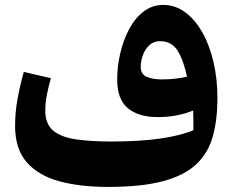

<svg xmlns="http://www.w3.org/2000/svg" viewBox="-20 -734 925 764"><path d="M749.5 -215.8Q750 -232.9 749.5 -255.6Q749 -278.3 748.5 -294.4Q720.2 -282.2 684.3 -275.1Q648.4 -268.1 607.4 -268.1Q530.8 -268.1 488.5 -303.7Q446.3 -339.4 446.3 -416Q446.3 -469.2 458.5 -522Q470.7 -574.7 493.9 -618.2Q517.1 -661.6 551.3 -688Q585.4 -714.4 629.4 -714.4Q676.8 -714.4 716.1 -685.8Q755.4 -657.2 784.4 -606.4Q813.5 -555.7 829.3 -488.3Q845.2 -420.9 845.2 -343.8Q845.2 -258.3 827.1 -192.4Q809.1 -126.5 762.2 -81.5Q715.3 -36.6 629.9 -13.4Q544.4 9.8 410.2 9.8Q299.3 9.8 216.1 -12.7Q132.8 -35.2 86.4 -88.4Q40 -141.6 40 -232.9Q40 -286.6 49.8 -340.6Q59.6 -394.5 74.7 -447.8L182.6 -422.9Q171.9 -386.2 166 -354.5Q160.2 -322.8 160.2 -293.9Q160.2 -239.3 193.1 -213.1Q226.1 -187 285.4 -179Q344.7 -170.9 423.8 -170.9Q538.1 -170.9 619.1 -182.9Q700.2 -194.8 749.5 -215.8ZM724.1 -428.7Q710.4 -494.1 686.8 -532.2Q663.1 -570.3 616.7 -570.3Q592.3 -570.3 575.2 -554.9Q558.1 -539.6 549.1 -515.9Q540 -492.2 540 -467.3Q540 -439 563.7 -428.5Q587.4 -418 623 -418Q676.3 -418 724.1 -428.7Z"/></svg>

Font: Pinar-DS1-FD Bold
Style: Regular
Weight: 700
Designer: Amin Abedi
Version: Version 2.000